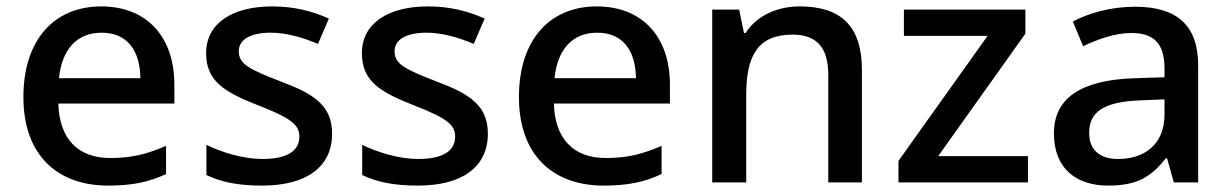

<svg xmlns="http://www.w3.org/2000/svg" viewBox="-20 -569 3836 599"><path d="M296 -549C150 -549 53 -446 53 -266C53 -83 161 10 317 10C394 10 444 -1 498 -26V-114C441 -89 392 -76 324 -76C222 -76 165 -137 162 -246H524V-305C524 -455 437 -549 296 -549ZM297 -467C379 -467 417 -409 418 -325H164C173 -415 220 -467 297 -467Z M1016 -152C1016 -240 959 -276 858 -314C757 -353 725 -369 725 -409C725 -445 760 -467 825 -467C873 -467 925 -452 972 -432L1006 -511C953 -535 896 -549 829 -549C706 -549 623 -497 623 -403C623 -315 682 -281 784 -241C887 -201 914 -180 914 -143C914 -100 879 -73 798 -73C739 -73 671 -94 624 -117V-23C670 -1 722 10 798 10C936 10 1016 -48 1016 -152Z M1502 -152C1502 -240 1445 -276 1344 -314C1243 -353 1211 -369 1211 -409C1211 -445 1246 -467 1311 -467C1359 -467 1411 -452 1458 -432L1492 -511C1439 -535 1382 -549 1315 -549C1192 -549 1109 -497 1109 -403C1109 -315 1168 -281 1270 -241C1373 -201 1400 -180 1400 -143C1400 -100 1365 -73 1284 -73C1225 -73 1157 -94 1110 -117V-23C1156 -1 1208 10 1284 10C1422 10 1502 -48 1502 -152Z M1842 -549C1696 -549 1599 -446 1599 -266C1599 -83 1707 10 1863 10C1940 10 1990 -1 2044 -26V-114C1987 -89 1938 -76 1870 -76C1768 -76 1711 -137 1708 -246H2070V-305C2070 -455 1983 -549 1842 -549ZM1843 -467C1925 -467 1963 -409 1964 -325H1710C1719 -415 1766 -467 1843 -467Z M2475 -549C2406 -549 2341 -521 2306 -466H2301L2286 -539H2202V0H2308V-272C2308 -394 2343 -461 2453 -461C2529 -461 2564 -419 2564 -336V0H2669V-351C2669 -490 2601 -549 2475 -549Z M3187 0V-82H2907L3179 -464V-539H2800V-457H3061L2783 -67V0Z M3521 -548C3445 -548 3377 -528 3327 -502L3359 -425C3405 -446 3456 -466 3510 -466C3575 -466 3613 -438 3613 -356V-328L3522 -325C3351 -320 3268 -262 3268 -153C3268 -41 3340 10 3437 10C3527 10 3570 -16 3617 -75H3621L3642 0H3718V-365C3718 -490 3652 -548 3521 -548ZM3540 -256 3613 -259V-212C3613 -118 3550 -73 3468 -73C3415 -73 3378 -98 3378 -154C3378 -217 3418 -252 3540 -256Z"/></svg>

Font: Noto Sans Lao UI Med
Style: Regular
Weight: 500
Designer: Monotype Design Team
Foundry: Monotype Imaging Inc.
Version: Version 2.000